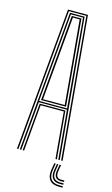

<svg xmlns="http://www.w3.org/2000/svg" viewBox="-141 -851 606 1041"><g transform="rotate(15 162.5 -330.0)"><path d="M32 0 104 -800H216L288 0H280L209 -793H111L40 0ZM64 0 88 -267.5H232L256 0H248L225 -260.5H95L72 0ZM48 0 119 -786H201L272 0H264L239 -274H81L56 0ZM81 -281H238L218 -506.8L194 -779H126L101.5 -506.8ZM90 -288.5 109.5 -506.8 133 -772H187L210.5 -506.8L230 -288.5ZM99 -295.5H221L202.2 -506.8L179 -765H141L118 -506.8ZM256 24 250 59.5Q244 95.5 258.1 114Q272.2 132.5 305 132.5H325V140.5H305Q268 140.5 251.8 119.6Q235.5 98.8 242 59.5L248 24ZM286 24 280 59.5Q276.8 79.2 283.2 89.9Q289.8 100.5 305 100.5H325V108.5H305Q286 108.5 277.1 95.6Q268.2 82.8 272 59.5L278 24ZM271 24 265 59.5Q260.2 87.8 270.5 102.1Q280.8 116.5 305 116.5H325V124.5H305Q276.8 124.5 264.2 107.8Q251.8 91 257 59.5L263 24Z"/></g></svg>

Font: Big Shoulders Inline Text SC Thin
Style: Regular
Weight: 100
Designer: Patric King
Foundry: XO Type Co
Version: Version 2.002